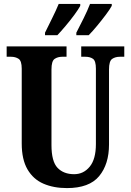

<svg xmlns="http://www.w3.org/2000/svg" viewBox="-20 -951 668 981"><path d="M322 10Q254 10 202 -12.5Q150 -35 120.5 -85.5Q91 -136 91 -218V-600Q91 -640 75 -650.5Q59 -661 36 -661H14V-714H320V-661H298Q275 -661 259 -650Q243 -639 243 -596V-210Q243 -126 274 -93.5Q305 -61 359 -61Q407 -61 438.5 -99.5Q470 -138 470 -215V-600Q470 -640 455 -650.5Q440 -661 416 -661H395V-714H615V-661H593Q569 -661 553 -650Q537 -639 537 -596V-213Q537 -112 486.5 -51Q436 10 322 10ZM370 -784Q388 -819 407.5 -858Q427 -897 440 -931H551V-921Q542 -904 521 -876Q500 -848 476 -819Q452 -790 433 -771H370ZM210 -784Q227 -819 246.5 -858Q266 -897 280 -931H390V-921Q381 -904 360.5 -876Q340 -848 315.5 -819Q291 -790 273 -771H210Z"/></svg>

Font: Noto Serif Tamil ExtraCondensed ExtraBold
Style: Italic
Weight: 800
Width: 2
Italic angle: -12°
Designer: Indian Type Foundry, Tom Grace, and the Monotype Design Team
Foundry: Monotype Imaging Inc.
Version: Version 2.003; ttfautohint (v1.8.4.7-5d5b)